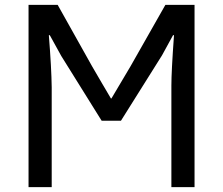

<svg xmlns="http://www.w3.org/2000/svg" viewBox="-20 -765 912 785"><path d="M96.7 0V-745.1H215.8L356.4 -494.1Q370.1 -470.7 396.5 -425.3Q422.9 -379.9 433.6 -362.3H435.5Q456.1 -396.5 513.7 -494.1L656.2 -745.1H775.4V0H680.7V-415Q680.7 -472.7 691.4 -621.1H687.5L642.6 -539.1L474.6 -271.5H395.5L230.5 -536.1L183.6 -621.1H179.7Q190.4 -486.3 191.4 -408.2V0Z"/></svg>

Font: Gothic A1 Medium
Style: Regular
Weight: 500
Designer: HanYang I&C Co.,Ltd.
Foundry: HanYang I&C Co.,Ltd.
Version: Version 2.50